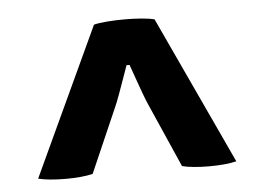

<svg xmlns="http://www.w3.org/2000/svg" viewBox="-36 -698 602 442"><g transform="rotate(-5 265.0 -477.0)"><path d="M494 -306Q469.5 -300 430 -300Q412.5 -300 396.2 -301.5Q380 -303 368.5 -306L304 -452.5Q299 -463.5 292.2 -482Q285.5 -500.5 279 -518.8Q272.5 -537 268.5 -548.5H261.5Q257.5 -537 251 -518.8Q244.5 -500.5 237.8 -482Q231 -463.5 226 -452.5L162 -306Q150 -303 133.8 -301.5Q117.5 -300 100 -300Q60.5 -300 36 -306L195 -648Q206.5 -651 226 -652.5Q245.5 -654 266.5 -654Q286.5 -654 305 -652.5Q323.5 -651 335 -648Z"/></g></svg>

Font: Signika SC SemiBold
Style: Regular
Weight: 600
Designer: Anna Giedryś
Foundry: Anna Giedryś
Version: Version 2.000; ttfautohint (v1.8.3) -l 8 -r 50 -G 200 -x 9 -